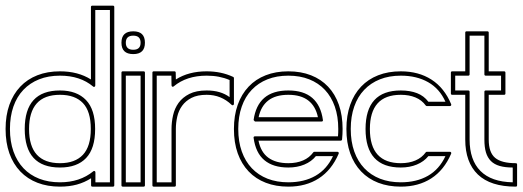

<svg xmlns="http://www.w3.org/2000/svg" viewBox="-26 -661 1881 691"><path d="M380.4 -640.6Q385.3 -640.6 385.3 -635.7V5.9Q385.3 10.7 380.4 10.7H306.6Q301.8 10.7 301.8 5.9V-19.5Q278.3 -4.4 250.7 3.2Q223.1 10.7 189.9 10.7Q145 10.7 108.9 -3.2Q72.8 -17.1 47.1 -43.9Q21.5 -70.8 7.8 -109.1Q-5.9 -147.5 -5.9 -196.8Q-5.9 -245.6 7.8 -283.9Q21.5 -322.3 46.9 -349.1Q72.3 -376 108.4 -390.1Q144.5 -404.3 189.9 -404.3Q254.9 -404.3 301.3 -375V-635.7Q301.3 -640.6 306.2 -640.6ZM272.5 -290Q244.1 -319.8 189.9 -319.8Q133.8 -319.8 106.2 -288.8Q78.6 -257.8 78.6 -196.8Q78.6 -134.8 106.7 -104.2Q134.8 -73.7 189.9 -73.7Q244.1 -73.7 272.5 -104Q300.8 -134.3 300.8 -196.8Q300.8 -260.3 272.5 -290ZM283.7 -300.8Q316.4 -266.6 316.4 -196.8Q316.4 -126.5 283.9 -92.3Q251.5 -58.1 189.9 -58.1Q63 -58.1 63 -196.8Q63 -335.4 189.9 -335.4Q250.5 -335.4 283.7 -300.8ZM316.9 -625V-353.5Q316.9 -350.1 314.2 -348.6Q311.5 -347.2 309.1 -349.6Q262.7 -388.7 189.9 -388.7Q147.9 -388.7 114.7 -375.5Q81.5 -362.3 58.1 -337.6Q34.7 -313 22.2 -277.3Q9.8 -241.7 9.8 -196.8Q9.8 -151.4 22.5 -115.7Q35.2 -80.1 58.6 -55.4Q82 -30.8 115.2 -17.8Q148.4 -4.9 189.9 -4.9Q261.2 -4.9 309.6 -44.4Q312 -46.9 314.7 -45.4Q317.4 -43.9 317.4 -40.5V-4.9H369.6V-625Z M490.7 -404.3Q495.6 -404.3 495.6 -399.4V5.9Q495.6 10.7 490.7 10.7H416Q411.1 10.7 411.1 5.9V-399.4Q411.1 -404.3 416 -404.3ZM453.6 -466.3Q411.1 -466.3 411.1 -507.3Q411.1 -548.3 453.6 -548.3Q495.6 -548.3 495.6 -507.3Q495.6 -466.3 453.6 -466.3ZM453.6 -481.9Q480 -481.9 480 -507.3Q480 -532.7 453.6 -532.7Q426.8 -532.7 426.8 -507.3Q426.8 -481.9 453.6 -481.9ZM426.8 -388.7V-4.9H480V-388.7Z M601.6 -404.3Q606.4 -404.3 606.4 -399.4L606.9 -375Q652.8 -404.3 717.8 -404.3Q743.7 -404.3 767.3 -399.4Q791 -394.5 813 -384.3Q815.9 -383.3 815.9 -379.9V-287.1Q815.9 -283.7 813 -282.5Q810.1 -281.2 807.6 -283.7Q770 -319.8 717.8 -319.8Q684.6 -319.8 663.3 -308.8Q642.1 -297.9 629.4 -280.3Q616.7 -262.7 611.8 -240.7Q606.9 -218.8 606.9 -196.8V5.9Q606.9 10.7 602.1 10.7H527.3Q522.5 10.7 522.5 5.9V-399.4Q522.5 -404.3 527.3 -404.3ZM538.1 -388.7V-4.9H591.3V-196.8Q591.3 -221.7 596.9 -246.3Q602.5 -271 616.7 -290.8Q630.9 -310.5 655.5 -323Q680.2 -335.4 717.8 -335.4Q768.1 -335.4 800.3 -311.5V-373Q781.7 -380.9 761.5 -384.8Q741.2 -388.7 717.8 -388.7Q645.5 -388.7 599.1 -350.1Q596.7 -347.7 594 -349.1Q591.3 -350.6 591.3 -354L590.8 -388.7Z M1011.7 -404.3Q1057.1 -404.3 1093.3 -390.1Q1129.4 -376 1154.8 -349.1Q1180.2 -322.3 1193.6 -283.9Q1207 -245.6 1207 -196.8Q1207 -187.5 1206.5 -178.2Q1206.1 -168.9 1205.1 -159.2Q1204.1 -154.8 1200.2 -154.8H904.3Q912.6 -113.3 939.7 -93.5Q966.8 -73.7 1011.7 -73.7Q1041.5 -73.7 1064.5 -83.5Q1087.4 -93.3 1101.6 -112.8Q1102.1 -113.8 1103.3 -114.3Q1104.5 -114.7 1105.5 -114.7H1188.5Q1191.4 -114.7 1192.6 -112.5Q1193.8 -110.4 1192.9 -107.9Q1167.5 -48.8 1121.3 -19Q1075.2 10.7 1011.7 10.7Q966.8 10.7 930.7 -3.2Q894.5 -17.1 868.9 -43.9Q843.3 -70.8 829.6 -109.1Q815.9 -147.5 815.9 -196.8Q815.9 -245.6 829.6 -283.9Q843.3 -322.3 868.7 -349.1Q894 -376 930.2 -390.1Q966.3 -404.3 1011.7 -404.3ZM1118.2 -239.3Q1109.9 -278.8 1083.5 -299.3Q1057.1 -319.8 1011.7 -319.8Q965.8 -319.8 939.5 -299.3Q913.1 -278.8 904.8 -239.3ZM886.7 -229Q894 -281.7 925 -308.6Q956.1 -335.4 1011.7 -335.4Q1066.9 -335.4 1097.9 -308.6Q1128.9 -281.7 1136.2 -229Q1136.7 -226.6 1135.3 -225.1Q1133.8 -223.6 1131.3 -223.6H891.6ZM1011.7 -388.7Q969.7 -388.7 936.5 -375.5Q903.3 -362.3 879.9 -337.6Q856.4 -313 844 -277.3Q831.5 -241.7 831.5 -196.8Q831.5 -151.4 844.2 -115.7Q856.9 -80.1 880.4 -55.4Q903.8 -30.8 937 -17.8Q970.2 -4.9 1011.7 -4.9Q1068.4 -4.9 1109.4 -28.3Q1150.4 -51.8 1172.4 -99.1H1110.8Q1095.2 -79.6 1069.3 -68.8Q1043.5 -58.1 1011.7 -58.1Q957 -58.1 925.5 -84.5Q894 -110.8 886.7 -165Q886.2 -167.5 887.7 -168.9Q889.2 -170.4 891.6 -170.4H1190.4Q1190.9 -177.2 1191.2 -183.6Q1191.4 -189.9 1191.4 -196.8Q1191.4 -241.7 1179 -277.3Q1166.5 -313 1143.3 -337.6Q1120.1 -362.3 1086.9 -375.5Q1053.7 -388.7 1011.7 -388.7Z M1416.5 -404.3Q1480.5 -404.3 1526.9 -374.5Q1573.2 -344.7 1597.7 -286.1Q1598.6 -283.7 1597.4 -281.5Q1596.2 -279.3 1593.3 -279.3H1510.3Q1509.3 -279.3 1508.1 -279.8Q1506.8 -280.3 1506.3 -281.2Q1492.2 -300.8 1469.2 -310.3Q1446.3 -319.8 1416.5 -319.8Q1360.4 -319.8 1332.8 -288.8Q1305.2 -257.8 1305.2 -196.8Q1305.2 -134.8 1333.3 -104.2Q1361.3 -73.7 1416.5 -73.7Q1446.3 -73.7 1469.2 -83.5Q1492.2 -93.3 1506.3 -112.8Q1506.8 -113.8 1508.1 -114.3Q1509.3 -114.7 1510.3 -114.7H1593.3Q1596.2 -114.7 1597.4 -112.5Q1598.6 -110.4 1597.7 -107.9Q1572.3 -48.8 1526.1 -19Q1480 10.7 1416.5 10.7Q1371.6 10.7 1335.4 -3.2Q1299.3 -17.1 1273.7 -43.9Q1248 -70.8 1234.4 -109.1Q1220.7 -147.5 1220.7 -196.8Q1220.7 -245.6 1234.4 -283.9Q1248 -322.3 1273.4 -349.1Q1298.8 -376 1335 -390.1Q1371.1 -404.3 1416.5 -404.3ZM1416.5 -388.7Q1374.5 -388.7 1341.3 -375.5Q1308.1 -362.3 1284.7 -337.6Q1261.2 -313 1248.8 -277.3Q1236.3 -241.7 1236.3 -196.8Q1236.3 -151.4 1249 -115.7Q1261.7 -80.1 1285.2 -55.4Q1308.6 -30.8 1341.8 -17.8Q1375 -4.9 1416.5 -4.9Q1473.1 -4.9 1514.2 -28.3Q1555.2 -51.8 1577.1 -99.1H1515.6Q1500 -79.6 1474.1 -68.8Q1448.2 -58.1 1416.5 -58.1Q1289.6 -58.1 1289.6 -196.8Q1289.6 -335.4 1416.5 -335.4Q1449.7 -335.4 1474.9 -325.7Q1500 -315.9 1515.6 -294.9H1577.1Q1556.2 -341.8 1514.9 -365.2Q1473.6 -388.7 1416.5 -388.7Z M1596.7 -399.4Q1596.7 -404.3 1601.6 -404.3H1648.4V-543.5Q1648.4 -548.3 1653.3 -548.3H1728Q1732.9 -548.3 1732.9 -543.5V-404.3H1788.1Q1793 -404.3 1793 -399.4V-324.7Q1793 -319.8 1788.1 -319.8H1732.9V-158.7Q1732.9 -112.3 1755.9 -93Q1778.8 -73.7 1830.1 -73.7Q1835 -73.7 1835 -68.8V5.9Q1835 10.7 1830.1 10.7Q1739.3 10.7 1693.8 -33Q1648.4 -76.7 1648.4 -158.7V-319.8H1601.6Q1596.7 -319.8 1596.7 -324.7ZM1612.3 -335.4H1659.2Q1664.1 -335.4 1664.1 -330.6V-158.7Q1664.1 -85 1703.1 -45.7Q1742.2 -6.3 1819.3 -4.9V-58.1Q1792 -58.1 1772.5 -63.7Q1752.9 -69.3 1740.7 -81.5Q1728.5 -93.8 1722.9 -112.5Q1717.3 -131.3 1717.3 -158.7V-330.6Q1717.3 -335.4 1722.2 -335.4H1777.3V-388.7H1722.2Q1717.3 -388.7 1717.3 -393.6V-532.7H1664.1V-393.6Q1664.1 -388.7 1659.2 -388.7H1612.3Z"/></svg>

Font: Fibel Sued Kontur LRS
Style: Regular
Weight: 400
Designer: Peter Wiegel
Foundry: Peter Wiegel
Version: Version 000.000